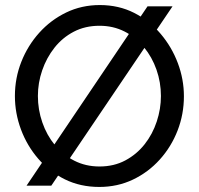

<svg xmlns="http://www.w3.org/2000/svg" viewBox="-20 -735 788 760"><path d="M39 -355Q39 -426 64.5 -490.5Q90 -555 135.5 -605.5Q181 -656 242 -685.5Q303 -715 375 -715Q450 -715 511 -684Q572 -653 616 -601Q660 -549 684 -485Q708 -421 708 -354Q708 -283 683 -218.5Q658 -154 612.5 -103.5Q567 -53 506 -24Q445 5 373 5Q298 5 237 -25Q176 -55 131.5 -106.5Q87 -158 63 -222.5Q39 -287 39 -355ZM374 -76Q431 -76 476 -100Q521 -124 552.5 -164Q584 -204 600.5 -254Q617 -304 617 -355Q617 -409 599.5 -459Q582 -509 549.5 -548.5Q517 -588 472.5 -610.5Q428 -633 374 -633Q317 -633 272 -609.5Q227 -586 195.5 -546Q164 -506 147 -456.5Q130 -407 130 -355Q130 -301 147.5 -250.5Q165 -200 197 -161Q229 -122 274 -99Q319 -76 374 -76ZM663 -710 183 0H85L564 -710Z"/></svg>

Font: YasnoRaleway Medium
Style: Regular
Weight: 500
Designer: Matt McInerney, Pablo Impallari, Rodrigo Fuenzalida
Foundry: Matt McInerney, Pablo Impallari, Rodrigo Fuenzalida
Version: Version 4.026